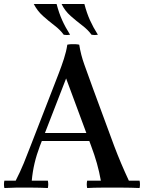

<svg xmlns="http://www.w3.org/2000/svg" viewBox="-26 -945 727 967"><path d="M-4 2Q-8 -17 -4 -35H53Q76 -80 93.5 -122.5Q111 -165 128 -210L248 -519Q258 -545 271 -578.5Q284 -612 296 -649Q308 -686 313 -720Q323 -722 333 -722.5Q343 -723 353 -722.5Q363 -722 373 -720L307 -550L175 -210Q158 -165 148 -122.5Q138 -80 134 -35H215Q219 -17 215 2Q174 0 141.5 0Q109 0 92 0Q74 0 52.5 0Q31 0 -4 2ZM623 -35H677Q681 -17 677 2Q654 1 634.5 0.5Q615 0 596 0Q577 0 554 0Q520 0 483.5 0Q447 0 413 2Q409 -17 413 -35H482Q474 -80 462 -122.5Q450 -165 433 -210L307 -550L373 -720Q381 -669 398.5 -620.5Q416 -572 442 -500L549 -210Q566 -165 584 -122.5Q602 -80 623 -35ZM438 -235H178V-275H438ZM284 -925H399Q411 -879 427 -843.5Q443 -808 467 -770Q451 -767 435 -770Q417 -795 388 -817Q359 -839 330 -864.5Q301 -890 284 -925ZM144 -925H259Q271 -879 287 -843.5Q303 -808 327 -770Q311 -767 295 -770Q277 -795 248 -817Q219 -839 190.5 -864.5Q162 -890 144 -925Z"/></svg>

Font: Poltawski Nowy
Style: Regular
Weight: 400
Designer: Adam Pótawski, Mateusz Machalski, Borys Kosmynka, Ania Wieluska
Foundry: Capitalics.wtf
Version: Version 1.001;gftools[0.9.25]